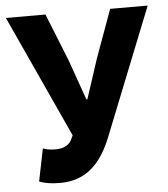

<svg xmlns="http://www.w3.org/2000/svg" viewBox="-50 -697 659 754"><g transform="rotate(-5 280.0 -320.0)"><path d="M158 12C259 12 319 -49 359 -148L560 -652H412L343 -462L292 -306H288L233 -462L157 -652H1L222 -170L213 -151C201 -130 179 -121 150 -121C124 -121 113 -125 101 -129L75 -1C94 7 120 12 158 12Z"/></g></svg>

Font: Giro Sans Regular
Style: Bold
Weight: 700
Designer: Paul D. Hunt
Foundry: Adobe Systems Incorporated
Version: Version 1.000;PS 1.0;hotconv 1.0.88;makeotf.lib2.5.647800